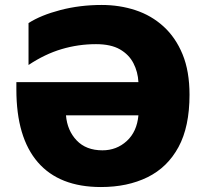

<svg xmlns="http://www.w3.org/2000/svg" viewBox="-20 -744 833 774"><path d="M367 -566Q296 -566 228.5 -546Q161 -526 95 -482V-651Q145 -683 223.5 -703.5Q302 -724 390 -724Q462 -724 526 -703Q590 -682 639 -637.5Q688 -593 716 -525Q744 -457 744 -362Q744 -233 699.5 -151Q655 -69 574.5 -29.5Q494 10 387 10Q219 10 132.5 -90Q46 -190 46 -383V-413H538Q536 -454 518 -489Q500 -524 463.5 -545Q427 -566 367 -566ZM393 -138Q450 -138 491 -175.5Q532 -213 538 -279H246Q251 -218 289 -178Q327 -138 393 -138Z"/></svg>

Font: Noto Sans Black
Style: Regular
Weight: 900
Designer: Monotype Design Team
Foundry: Monotype Imaging Inc.
Version: Version 2.007